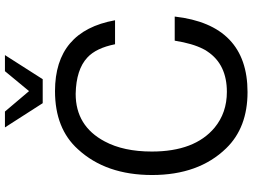

<svg xmlns="http://www.w3.org/2000/svg" viewBox="-140 -840 1003 762"><g transform="rotate(-90 361.0 -458.5)"><path d="M662.1 -502.9H566.9Q551.8 -578.1 514.2 -612.8Q466.8 -657.2 370.1 -659.2Q242.2 -659.2 181.2 -543.9Q141.1 -469.2 141.1 -356.9Q141.1 -187 235.8 -107.9Q294.9 -59.1 377.9 -59.1Q486.8 -59.1 538.1 -136.2Q543.9 -144 547.9 -152.8Q569.8 -194.8 581.1 -266.1H676.8Q644 22.9 377 22.9Q235.8 22.9 153.8 -62Q47.9 -170.9 47.9 -356Q47.9 -539.1 149.9 -649.9Q231.9 -741.2 380.9 -741.2Q619.1 -741.2 662.1 -502.9ZM428.2 -790H333L236.8 -939.9H299.8L380.9 -844.2L460 -939.9H523.9Z"/></g></svg>

Font: SolaimanLipi
Style: Normal
Weight: 400
Designer: Solaiman Karim
Foundry: Al Mamun Sumon
Version: Version 2.000